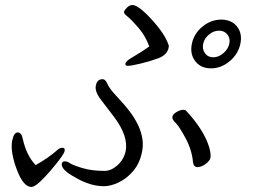

<svg xmlns="http://www.w3.org/2000/svg" viewBox="-20 -736 1040 764"><path d="M30 -182Q36 -209 50.5 -209Q65 -209 70 -186Q85 -117 122 -79Q173 -108 207 -138Q217 -148 228.5 -148Q240 -148 237 -134.5Q234 -121 197 -76Q128 8 105 8Q73 8 47 -61Q21 -130 28 -174ZM813 -148Q820 -121 817.5 -108.5Q815 -96 798 -83.5Q781 -71 766 -71Q751 -71 748 -90Q744 -139 718 -187Q692 -235 678 -248Q664 -261 666 -271.5Q668 -282 683 -290.5Q698 -299 708 -299Q718 -299 721 -295Q793 -217 813 -148ZM480 -134Q492 -194 433 -272Q409 -304 382.5 -338Q356 -372 361.5 -396.5Q367 -421 388 -421Q399 -421 406.5 -404Q414 -387 431.5 -367Q449 -347 472 -322Q564 -218 545 -131Q536 -86 510 -55.5Q484 -25 452 -10Q420 5 394 5Q340 5 283 -28Q221 -61 226 -85Q228 -94 238 -94Q248 -94 258.5 -86.5Q269 -79 307 -67.5Q345 -56 396 -56Q422 -56 447 -78Q472 -100 480 -134ZM788.5 -562Q784 -541 795.5 -524.5Q807 -508 828.5 -508Q850 -508 869 -524.5Q888 -541 892.5 -562Q897 -583 885 -598.5Q873 -614 851.5 -614Q830 -614 811.5 -598.5Q793 -583 788.5 -562ZM936.5 -562Q928 -521 894 -492.5Q860 -464 819.5 -464Q779 -464 757 -492.5Q735 -521 743.5 -562Q752 -603 786 -630.5Q820 -658 860.5 -658Q901 -658 923 -630.5Q945 -603 936.5 -562ZM574 -551Q559 -593 530.5 -626Q502 -659 487 -670.5Q472 -682 473.5 -689Q475 -696 485.5 -706Q496 -716 507 -716Q531 -716 583.5 -658.5Q636 -601 650 -559Q653 -554 651 -546Q645 -517 609.5 -504Q574 -491 537.5 -482.5Q501 -474 489 -474Q477 -474 479 -483Q481 -492 500 -504Q543 -529 574 -551Z"/></svg>

Font: LXGW Bright GB
Style: Italic
Weight: 400
Italic angle: -12°
Designer: Christian Thalmann (Catharsis Fonts)
Foundry: LXGW / Christian Thalmann (Catharsis Fonts) / Fontworks Inc.
Version: Version 5.510